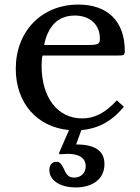

<svg xmlns="http://www.w3.org/2000/svg" viewBox="-20 -560 613 840"><path d="M522 -93 491 -121C441 -66 394 -42 339 -42C232 -42 162 -133 162 -272C162 -290 163 -306 166 -317H495C522 -317 526 -319 526 -337C526 -467 451 -540 323 -540C162 -540 49 -423 49 -259C49 -109 142 -4 282 9L238 110L241 115L276 113C327 113 355 132 355 167C355 197 334 217 305 217C283 217 272 208 260 180C248 155 241 148 227 148C208 148 196 161 196 184C196 229 243 260 311 260C388 260 437 221 437 158C437 100 396 72 313 72L336 9C410 3 470 -30 522 -93ZM357 -363H173C190 -448 236 -492 307 -492C374 -492 417 -452 417 -391C417 -367 411 -363 357 -363Z"/></svg>

Font: Libre Baskerville
Style: Regular
Weight: 400
Designer: Pablo Impallari, Rodrigo Fuenzalida
Foundry: Pablo Impallari, Rodrigo Fuenzalida
Version: Version 1.051;Glyphs 3.2.3 (3260)